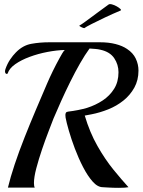

<svg xmlns="http://www.w3.org/2000/svg" viewBox="-20 -901 685 922"><path d="M18 0Q30 -50 50.5 -111.5Q71 -173 97.5 -240Q124 -307 152 -373Q180 -439 206 -499.5Q232 -560 266 -622Q273 -634 278.5 -644Q284 -654 291 -661Q252 -660 207.5 -651.5Q163 -643 122.5 -628Q82 -613 53.5 -593Q25 -573 17 -549Q16 -546 13 -546Q4 -546 4 -560Q4 -563 6 -569Q15 -595 28.5 -615Q42 -635 56 -649Q89 -683 130 -690.5Q171 -698 217 -698H460Q502 -698 535 -689.5Q568 -681 590 -666Q619 -647 632 -619.5Q645 -592 645 -562Q645 -516 625 -480Q605 -444 572.5 -418Q540 -392 500 -376Q460 -360 419 -352L387 -346Q411 -265 448 -200Q485 -135 525 -86Q565 -37 597 -2Q582 1 551 1Q524 1 499 -0.5Q474 -2 474 -2Q449 -2 425 -29Q401 -56 379 -98.5Q357 -141 339.5 -187.5Q322 -234 310.5 -274Q299 -314 295 -336Q295 -339 294.5 -342Q294 -345 294 -349Q294 -355 296.5 -359.5Q299 -364 307 -365Q357 -371 398 -383Q439 -396 473 -418.5Q507 -441 528 -474.5Q549 -508 549 -554Q549 -591 528.5 -621.5Q508 -652 463 -662Q451 -665 437.5 -666Q424 -667 410 -668Q388 -638 364 -596Q340 -554 317 -507.5Q294 -461 273.5 -415.5Q253 -370 237 -332Q229 -311 213.5 -271Q198 -231 182 -184Q166 -137 154.5 -93.5Q143 -50 143 -22Q143 -7 147 0ZM385 -766H384Q380 -766 370 -771Q360 -776 361 -778Q369 -782 393 -799.5Q417 -817 447 -839.5Q477 -862 501 -879Q506 -883 517.5 -880Q529 -877 540.5 -870.5Q552 -864 558 -858Q564 -852 558 -850Q522 -835 485 -817.5Q448 -800 420.5 -786Q393 -772 385 -766Z"/></svg>

Font: Playball
Style: Regular
Weight: 400
Designer: Robert E. Leuschke
Foundry: Robert E. Leuschke
Version: Version 1.010